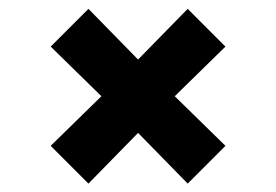

<svg xmlns="http://www.w3.org/2000/svg" viewBox="-20 -530 640 445"><path d="M415 -509.5 502.5 -422 385 -307 502.5 -192 415 -104.5 300 -222 185 -104.5 97.5 -192 215 -307 97.5 -422 185 -509.5 300 -392Z"/></svg>

Font: Fira Code Light
Style: Bold
Weight: 700
Monospace: yes
Version: Version 5.002